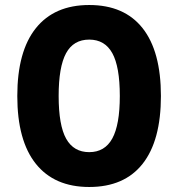

<svg xmlns="http://www.w3.org/2000/svg" viewBox="-20 -735 711 766"><path d="M336 11Q197 11 123 -81.5Q49 -174 49 -352Q49 -530 123 -622.5Q197 -715 336 -715Q476 -715 549 -622.5Q622 -530 622 -352Q622 -174 549 -81.5Q476 11 336 11ZM336 -128Q398 -128 428 -182.5Q458 -237 458 -352Q458 -469 428 -523Q398 -577 336 -577Q273 -577 243.5 -522.5Q214 -468 214 -352Q214 -235 244 -181.5Q274 -128 336 -128Z"/></svg>

Font: Prodigy Sans
Style: Bold
Weight: 700
Designer: Wei Huang
Foundry: Wei Huang
Version: Version 1.003; ttfautohint (v1.8.3)